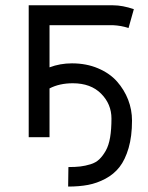

<svg xmlns="http://www.w3.org/2000/svg" viewBox="-20 -518 558 725"><path d="M88.4 -498H407.2Q442.4 -498 485.4 -483.4L465.3 -412.1Q438.5 -421.4 406.2 -422.9H167V-263.7Q207 -278.8 251.5 -278.8Q306.2 -278.8 350.3 -260Q394.5 -241.2 421.9 -210.2Q449.2 -179.2 463.9 -141.4Q478.5 -103.5 478.5 -62.5Q478.5 -3.4 465.6 41Q452.6 85.4 431.2 112.8Q409.7 140.1 377.9 157Q346.2 173.8 312.5 180.2Q278.8 186.5 237.3 186.5L238.3 112.8Q264.6 112.8 283.2 110.6Q301.8 108.4 321.8 102.3Q341.8 96.2 355 83.5Q368.2 70.8 379.4 51Q390.6 31.2 395.8 0.7Q400.9 -29.8 400.9 -70.3Q400.9 -125 361.8 -164.3Q322.8 -203.6 254.9 -203.6Q204.6 -203.6 167 -184.1V0H88.4Z"/></svg>

Font: Fantasque Sans Mono
Style: Regular
Weight: 400
Monospace: yes
Designer: Jany Belluz
Version: Version 1.8.0 ; ttfautohint (v1.8.2)